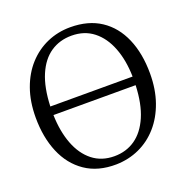

<svg xmlns="http://www.w3.org/2000/svg" viewBox="-134 -875 981 1011"><g transform="rotate(-20 356.0 -370.0)"><path d="M349 11Q246 12.5 175.5 -35.8Q105 -84 69 -169.5Q33 -255 33 -365.5Q33 -455 58.5 -526.2Q84 -597.5 129.8 -647.8Q175.5 -698 236 -724.5Q296.5 -751 366 -751Q467 -751 536.5 -705Q606 -659 642.2 -575Q678.5 -491 678.5 -378.5Q678.5 -290 653.2 -218.5Q628 -147 583 -96Q538 -45 478.2 -17.8Q418.5 9.5 349 11ZM354 -33Q420.5 -33 471 -68Q521.5 -103 551.8 -172.8Q582 -242.5 586 -346.5H125.5Q128 -254 155 -183.2Q182 -112.5 232.2 -72.8Q282.5 -33 354 -33ZM125.5 -394.5H586.5Q584.5 -487 557.2 -557.2Q530 -627.5 479.5 -667.2Q429 -707 357 -707Q290.5 -707 239.8 -672.8Q189 -638.5 159.2 -569Q129.5 -499.5 125.5 -394.5Z"/></g></svg>

Font: Merriweather 36pt Light
Style: Regular
Weight: 300
Designer: Eben Sorkin
Foundry: Eben Sorkin
Version: Version 2.100